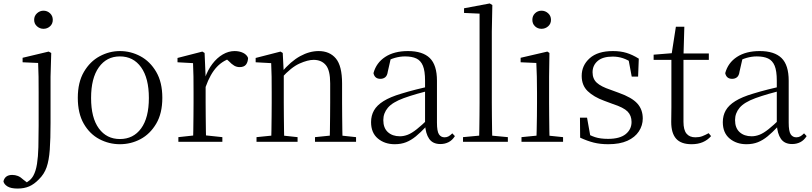

<svg xmlns="http://www.w3.org/2000/svg" viewBox="-95 -822 4708 1113"><path d="M7 271Q-32 271 -52 258.5Q-72 246 -75 229Q-66 192 -24 192Q-7 192 8.5 198Q24 204 41 220L75 246V253H46V243Q61 236 75.5 224Q90 212 99 195Q113 169 119.5 128Q126 87 127.5 31Q129 -25 129 -94V-284Q129 -335 128.5 -377.5Q128 -420 126 -457L36 -461V-487L187 -523L202 -515L198 -378V-110Q198 -16 193.5 46Q189 108 175 148Q161 188 130 218Q103 246 74 258.5Q45 271 7 271ZM157 -655Q136 -655 119.5 -669.5Q103 -684 103 -707Q103 -730 119.5 -745Q136 -760 157 -760Q179 -760 195 -745Q211 -730 211 -707Q211 -684 195 -669.5Q179 -655 157 -655Z M600 14Q537 14 481 -15.5Q425 -45 390.5 -105Q356 -165 356 -255Q356 -345 391.5 -405.5Q427 -466 483 -496Q539 -526 600 -526Q663 -526 719 -496Q775 -466 810.5 -405.5Q846 -345 846 -255Q846 -165 810.5 -105Q775 -45 719.5 -15.5Q664 14 600 14ZM600 -16Q678 -16 723 -77.5Q768 -139 768 -254Q768 -369 723 -432Q678 -495 600 -495Q523 -495 478 -432Q433 -369 433 -254Q433 -139 478 -77.5Q523 -16 600 -16Z M939 0V-27L1049 -39H1081L1194 -27V0ZM1024 0Q1025 -24 1025.5 -65Q1026 -106 1026.5 -150Q1027 -194 1027 -227V-285Q1027 -337 1026.5 -378Q1026 -419 1024 -456L934 -461V-486L1078 -523L1091 -515L1097 -375V-374V-227Q1097 -194 1097.5 -150Q1098 -106 1098.5 -65Q1099 -24 1100 0ZM1097 -318 1077 -369H1093Q1109 -416 1136 -451.5Q1163 -487 1196.5 -506.5Q1230 -526 1265 -526Q1293 -526 1314.5 -515.5Q1336 -505 1343 -486Q1342 -461 1330.5 -447Q1319 -433 1294 -433Q1277 -433 1262.5 -441.5Q1248 -450 1231 -468L1208 -488H1256Q1201 -475 1162.5 -434.5Q1124 -394 1097 -318Z M1392 0V-27L1501 -38H1527L1630 -27V0ZM1477 0Q1478 -24 1478.5 -65Q1479 -106 1479.5 -150Q1480 -194 1480 -227V-285Q1480 -337 1479.5 -378Q1479 -419 1477 -456L1387 -461V-486L1531 -523L1544 -515L1550 -398V-396V-227Q1550 -194 1550.5 -150Q1551 -106 1551.5 -65Q1552 -24 1553 0ZM1731 0V-27L1839 -38H1866L1969 -27V0ZM1816 0Q1817 -24 1817.5 -64.5Q1818 -105 1818.5 -149Q1819 -193 1819 -227V-339Q1819 -415 1793.5 -445Q1768 -475 1723 -475Q1689 -475 1641 -453.5Q1593 -432 1537 -370L1527 -402H1536Q1591 -467 1645 -496.5Q1699 -526 1752 -526Q1816 -526 1852 -483Q1888 -440 1888 -338V-227Q1888 -193 1888.5 -149Q1889 -105 1889.5 -64.5Q1890 -24 1891 0Z M2193 14Q2135 14 2095.5 -19Q2056 -52 2056 -114Q2056 -152 2073 -182Q2090 -212 2128.5 -236Q2167 -260 2231 -279Q2273 -292 2318.5 -303.5Q2364 -315 2404 -324V-300Q2364 -290 2322.5 -278Q2281 -266 2245 -253Q2180 -229 2153.5 -197.5Q2127 -166 2127 -126Q2127 -80 2153.5 -56Q2180 -32 2223 -32Q2246 -32 2269 -41Q2292 -50 2321 -73Q2350 -96 2389 -134L2396 -88H2375Q2343 -54 2315.5 -31.5Q2288 -9 2259 2.5Q2230 14 2193 14ZM2458 13Q2414 13 2393 -17Q2372 -47 2369 -101V-105V-354Q2369 -411 2356.5 -441Q2344 -471 2318.5 -483Q2293 -495 2253 -495Q2224 -495 2194 -486.5Q2164 -478 2132 -459L2171 -486L2153 -407Q2150 -384 2138.5 -374.5Q2127 -365 2110 -365Q2077 -365 2070 -398Q2086 -458 2138 -492Q2190 -526 2270 -526Q2355 -526 2396.5 -485.5Q2438 -445 2438 -354V-111Q2438 -61 2449.5 -43.5Q2461 -26 2482 -26Q2495 -26 2505 -31.5Q2515 -37 2527 -49L2542 -33Q2527 -9 2505.5 2Q2484 13 2458 13Z M2589 0V-27L2707 -38H2732L2849 -27V0ZM2682 0Q2683 -31 2683.5 -70Q2684 -109 2684.5 -150.5Q2685 -192 2685 -227V-743L2595 -747V-774L2744 -802L2759 -793L2756 -639V-227Q2756 -192 2756.5 -150.5Q2757 -109 2757.5 -70Q2758 -31 2759 0Z M2928 0V-27L3039 -38H3063L3169 -27V0ZM3014 0Q3015 -24 3016 -65Q3017 -106 3017.5 -150Q3018 -194 3018 -227V-285Q3018 -335 3017 -377.5Q3016 -420 3014 -457L2923 -461V-487L3078 -523L3090 -515L3088 -378V-227Q3088 -194 3088.5 -150Q3089 -106 3089.5 -65Q3090 -24 3091 0ZM3044 -655Q3022 -655 3006.5 -669.5Q2991 -684 2991 -707Q2991 -730 3006.5 -745Q3022 -760 3044 -760Q3066 -760 3082.5 -745Q3099 -730 3099 -707Q3099 -684 3082.5 -669.5Q3066 -655 3044 -655Z M3431 14Q3384 14 3346.5 4.5Q3309 -5 3268 -24L3267 -140H3308L3330 -17L3296 -19V-55Q3324 -37 3354.5 -27Q3385 -17 3430 -17Q3498 -17 3532 -44.5Q3566 -72 3566 -115Q3566 -152 3543 -175.5Q3520 -199 3458 -219L3407 -238Q3347 -260 3312 -293.5Q3277 -327 3277 -382Q3277 -443 3323.5 -484.5Q3370 -526 3458 -526Q3502 -526 3536.5 -515.5Q3571 -505 3608 -482L3604 -378H3567L3546 -490L3575 -486V-454Q3545 -475 3516.5 -484.5Q3488 -494 3457 -494Q3399 -494 3369.5 -468.5Q3340 -443 3340 -403Q3340 -365 3364.5 -342.5Q3389 -320 3443 -302L3492 -284Q3568 -257 3599.5 -222Q3631 -187 3631 -135Q3631 -95 3608.5 -60.5Q3586 -26 3542 -6Q3498 14 3431 14Z M3832 -475V-512H4014V-475ZM3914 14Q3853 14 3824.5 -18Q3796 -50 3796 -115Q3796 -138 3796.5 -156.5Q3797 -175 3797 -201V-475H3694V-505L3817 -515L3797 -500L3823 -667H3872L3867 -496V-485V-116Q3867 -69 3884.5 -47.5Q3902 -26 3936 -26Q3959 -26 3976 -32.5Q3993 -39 4013 -50L4027 -33Q4007 -10 3979 2Q3951 14 3914 14Z M4232 14Q4174 14 4134.5 -19Q4095 -52 4095 -114Q4095 -152 4112 -182Q4129 -212 4167.5 -236Q4206 -260 4270 -279Q4312 -292 4357.5 -303.5Q4403 -315 4443 -324V-300Q4403 -290 4361.5 -278Q4320 -266 4284 -253Q4219 -229 4192.5 -197.5Q4166 -166 4166 -126Q4166 -80 4192.5 -56Q4219 -32 4262 -32Q4285 -32 4308 -41Q4331 -50 4360 -73Q4389 -96 4428 -134L4435 -88H4414Q4382 -54 4354.5 -31.5Q4327 -9 4298 2.5Q4269 14 4232 14ZM4497 13Q4453 13 4432 -17Q4411 -47 4408 -101V-105V-354Q4408 -411 4395.5 -441Q4383 -471 4357.5 -483Q4332 -495 4292 -495Q4263 -495 4233 -486.5Q4203 -478 4171 -459L4210 -486L4192 -407Q4189 -384 4177.5 -374.5Q4166 -365 4149 -365Q4116 -365 4109 -398Q4125 -458 4177 -492Q4229 -526 4309 -526Q4394 -526 4435.5 -485.5Q4477 -445 4477 -354V-111Q4477 -61 4488.5 -43.5Q4500 -26 4521 -26Q4534 -26 4544 -31.5Q4554 -37 4566 -49L4581 -33Q4566 -9 4544.5 2Q4523 13 4497 13Z"/></svg>

Font: Noto Serif TC ExtraLight Light
Style: Regular
Weight: 300
Version: Version 2.003-H1;hotconv 1.1.1;makeotfexe 2.6.0